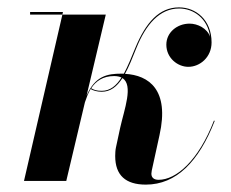

<svg xmlns="http://www.w3.org/2000/svg" viewBox="-20 -490 626 520"><path d="M150.5 -457.5H61.5V-450.5H149L45 0H159.5L210 -213C214 -225 218.5 -237.5 225.5 -249C231.5 -245 242.5 -241.5 255.5 -241.5C279 -241.5 296.5 -255 311.5 -278.5C342 -259.5 316.5 -193.5 305.5 -144L294 -90.5C292.5 -84 292 -73.5 292 -67.5C292 -15 320.5 10 375 10C457.5 10 518.5 -52.5 561.5 -162.5L559.5 -163.5C517 -54 457 -3 409.5 -3C397 -3 390 -9 390 -19.5C390 -21.5 390.5 -26 391 -28L412 -124C439.5 -246.5 383.5 -286.5 318.5 -290C329 -309 338.5 -332.5 349 -359C375 -424 412.5 -467 465 -467C504.5 -467 542.5 -440 549 -390.5C541 -413.5 515 -426 493.5 -426C460 -426 430.5 -402.5 430.5 -369C430.5 -332.5 461.5 -309 490 -309C521.5 -309 553 -335 553 -375C553 -436.5 510 -470 465 -470C411 -470 375 -429 346.5 -360.5C336 -334.5 326 -310 315.5 -290.5C313 -290.5 310.5 -290.5 308.5 -290.5C271.5 -290.5 237.5 -284.5 214.5 -231L266.5 -450.5H149ZM289 -284C297 -284 304 -282.5 309 -280C295 -258 278.5 -244 255.5 -244C241 -244 233.5 -247 227 -251C239.5 -270 258.5 -284 289 -284Z"/></svg>

Font: Bodoni* 72pt Medium
Style: Italic
Weight: 500
Italic angle: -13°
Version: Version 2.3